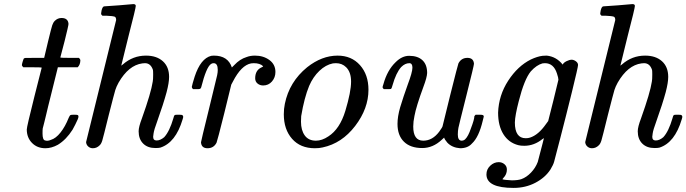

<svg xmlns="http://www.w3.org/2000/svg" viewBox="-20 -714 3357 939"><path d="M94 -385Q87 -392 87 -395Q87 -399 90.5 -411.5Q94 -424 95 -425Q97 -430 103.5 -430.5Q110 -431 149 -431H196L215 -511Q231 -577 235.5 -590.5Q240 -604 248 -612Q262 -626 281 -626Q313 -626 315 -597Q315 -589 296 -513Q276 -434 275 -433Q275 -431 320 -431H366Q373 -424 373 -420Q373 -398 360 -385H263L227 -240Q221 -218 215.5 -194Q210 -170 205.5 -152Q201 -134 197.5 -119Q194 -104 191.5 -95.5Q189 -87 189 -86Q188 -80 188 -61Q188 -29 201 -27Q213 -23 229 -30Q253 -37 276 -66Q299 -95 316 -138Q321 -149 324 -151Q327 -153 342 -153Q359 -153 361 -151Q367 -146 360 -130Q349 -105 335 -80Q304 -31 263 -6Q232 11 202 11Q162 11 136.5 -15Q111 -41 111 -81Q111 -94 148 -241Q183 -382 184 -383Q184 -385 139 -385Z M490 -683Q491 -683 562 -688L632 -694Q644 -694 644 -685Q644 -674 609 -539Q573 -395 573 -393L581 -399Q630 -442 694 -442Q746 -442 776.5 -414.5Q807 -387 807 -338Q807 -310 795 -264Q779 -205 750 -124Q733 -78 731 -61Q729 -49 729 -45Q729 -27 746 -27Q764 -27 783 -43Q809 -71 828 -136Q831 -148 833.5 -150.5Q836 -153 847 -153H853Q870 -153 872 -151Q876 -147 876 -143Q876 -139 873 -130Q839 -16 764 8Q756 10 740 10Q702 10 680 -12Q658 -34 658 -72Q658 -93 674 -135Q719 -261 727 -315Q729 -324 729 -349Q729 -367 728 -372Q717 -405 689 -405Q681 -405 676 -404Q609 -395 560 -310Q549 -290 544 -274Q539 -258 512 -152Q485 -42 480 -26Q475 -10 467 -3Q453 11 434 11Q421 11 411.5 2.5Q402 -6 401 -19L548 -616Q548 -628 542 -632Q531 -636 502 -637H481Q475 -643 474.5 -645Q474 -647 477 -664Q482 -683 490 -683Z M924 -278Q918 -284 918 -289Q920 -301 932 -339Q961 -428 1013 -441Q1017 -442 1026 -442Q1095 -442 1114 -384L1126 -396Q1153 -425 1186 -435Q1204 -442 1227 -442Q1268 -442 1297.5 -420.5Q1327 -399 1327 -362Q1327 -335 1310 -315.5Q1293 -296 1267 -296Q1251 -296 1239.5 -305.5Q1228 -315 1228 -331Q1228 -371 1260 -385Q1267 -388 1267 -390Q1252 -405 1221 -405Q1212 -405 1208 -404Q1160 -395 1119 -315L1111 -300L1077 -161Q1043 -25 1039 -16Q1025 11 995 11Q965 11 963 -18Q963 -23 1002 -181Q1042 -343 1042 -346Q1045 -360 1045 -372Q1045 -405 1025 -405Q1017 -405 1012 -401Q989 -386 964 -287Q963 -285 962 -283Q960 -278 947 -278Q943 -278 941 -278Z M1482 -385Q1554 -442 1631 -442Q1699 -442 1740.5 -395.5Q1782 -349 1782 -275Q1782 -183 1717 -98Q1652 -13 1558 7Q1542 11 1520 11Q1449 11 1408.5 -35Q1368 -81 1368 -155Q1368 -182 1373 -206Q1395 -314 1482 -385ZM1452 -119Q1452 -77 1470.5 -51.5Q1489 -26 1525 -26Q1555 -26 1586 -47Q1642 -83 1669 -172Q1697 -265 1697 -315Q1697 -361 1673 -385Q1653 -405 1623 -405Q1620 -405 1615 -404.5Q1610 -404 1608 -404Q1573 -397 1542 -367.5Q1511 -338 1492 -294Q1468 -236 1453 -146Q1452 -138 1452 -119Z M1857 -278Q1851 -284 1851 -287Q1851 -291 1855 -302Q1874 -371 1915 -410Q1946 -441 1981 -441Q2023 -441 2046 -419.5Q2069 -398 2069 -357Q2068 -335 2051 -290Q2015 -192 2007 -147Q2001 -119 2001 -95Q2001 -26 2050 -26Q2095 -26 2128 -70Q2145 -93 2145 -99Q2145 -102 2182 -249.5Q2219 -397 2222 -404Q2236 -431 2266 -431Q2296 -431 2298 -402Q2298 -394 2260.5 -245Q2223 -96 2222 -89Q2219 -74 2219 -56Q2219 -27 2237 -26Q2248 -26 2255 -33Q2270 -47 2283 -86Q2300 -130 2300 -146Q2300 -147 2306 -153H2323Q2340 -153 2342 -151Q2346 -149 2346 -144Q2346 -141 2341 -124Q2322 -43 2288 -12Q2268 11 2230 11Q2191 8 2168 -16Q2155 -31 2152 -41Q2151 -41 2140 -30Q2097 10 2045 10Q1987 10 1955.5 -21Q1924 -52 1924 -108Q1924 -144 1937 -189Q1953 -242 1974 -300Q1997 -361 1997 -383Q1997 -405 1982 -405Q1961 -405 1942 -386Q1917 -358 1900 -298Q1896 -282 1892 -279Q1891 -278 1873 -278Z M2419 79Q2435 79 2447 89Q2459 99 2459 115Q2459 139 2442 156Q2436 163 2438 163Q2446 166 2483 168Q2513 168 2530 162Q2555 153 2577 130Q2599 107 2610 78Q2611 74 2618.5 45.5Q2626 17 2633 -10Q2640 -37 2640 -38H2639Q2638 -37 2636.5 -36Q2635 -35 2633 -34Q2592 -1 2544 -1Q2526 -1 2515 -4Q2468 -16 2442 -57.5Q2416 -99 2416 -163Q2419 -248 2465.5 -319.5Q2512 -391 2576 -423Q2608 -438 2633 -441Q2635 -441 2642 -441.5Q2649 -442 2654 -442Q2701 -437 2732 -398Q2733 -399 2733 -400Q2737 -408 2751 -415Q2765 -422 2777 -422Q2788 -421 2797.5 -413.5Q2807 -406 2807 -396Q2807 -386 2778 -268Q2749 -150 2720 -38Q2691 74 2690 77Q2686 92 2672 115Q2646 155 2598 180Q2550 205 2492 205Q2359 205 2359 139Q2359 114 2377.5 96.5Q2396 79 2419 79ZM2498 -115Q2498 -38 2551 -38Q2563 -38 2572 -41Q2613 -54 2650 -107Q2660 -121 2661 -122Q2662 -125 2686.5 -223Q2711 -321 2711 -324Q2711 -333 2704 -354Q2688 -405 2645 -405Q2643 -405 2639 -404.5Q2635 -404 2633 -404Q2604 -396 2576 -365Q2544 -326 2517 -219Q2499 -150 2498 -115Z M2931 -683Q2932 -683 3003 -688L3073 -694Q3085 -694 3085 -685Q3085 -674 3050 -539Q3014 -395 3014 -393L3022 -399Q3071 -442 3135 -442Q3187 -442 3217.5 -414.5Q3248 -387 3248 -338Q3248 -310 3236 -264Q3220 -205 3191 -124Q3174 -78 3172 -61Q3170 -49 3170 -45Q3170 -27 3187 -27Q3205 -27 3224 -43Q3250 -71 3269 -136Q3272 -148 3274.5 -150.5Q3277 -153 3288 -153H3294Q3311 -153 3313 -151Q3317 -147 3317 -143Q3317 -139 3314 -130Q3280 -16 3205 8Q3197 10 3181 10Q3143 10 3121 -12Q3099 -34 3099 -72Q3099 -93 3115 -135Q3160 -261 3168 -315Q3170 -324 3170 -349Q3170 -367 3169 -372Q3158 -405 3130 -405Q3122 -405 3117 -404Q3050 -395 3001 -310Q2990 -290 2985 -274Q2980 -258 2953 -152Q2926 -42 2921 -26Q2916 -10 2908 -3Q2894 11 2875 11Q2862 11 2852.5 2.5Q2843 -6 2842 -19L2989 -616Q2989 -628 2983 -632Q2972 -636 2943 -637H2922Q2916 -643 2915.5 -645Q2915 -647 2918 -664Q2923 -683 2931 -683Z"/></svg>

Font: KaTeX_Main
Style: Italic
Weight: 400
Version: Version 1.1; ttfautohint (v1.3)